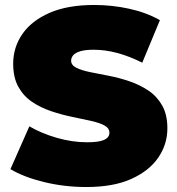

<svg xmlns="http://www.w3.org/2000/svg" viewBox="-20 -736 712 772"><path d="M327 16Q239 16 157 -4Q75 -24 22 -56L98 -228Q148 -199 209.5 -181.5Q271 -164 329 -164Q363 -164 382.5 -168.5Q402 -173 411 -181.5Q420 -190 420 -202Q420 -221 399 -232Q378 -243 343.5 -250.5Q309 -258 268 -266.5Q227 -275 185.5 -289Q144 -303 109.5 -326Q75 -349 54 -386.5Q33 -424 33 -480Q33 -545 69.5 -598.5Q106 -652 178.5 -684Q251 -716 359 -716Q430 -716 499 -701Q568 -686 623 -655L552 -484Q500 -510 451.5 -523Q403 -536 357 -536Q323 -536 303 -530Q283 -524 274.5 -514Q266 -504 266 -492Q266 -474 287 -463.5Q308 -453 342.5 -446Q377 -439 418.5 -431Q460 -423 501 -409Q542 -395 576.5 -372Q611 -349 632 -312Q653 -275 653 -220Q653 -156 616.5 -102.5Q580 -49 508 -16.5Q436 16 327 16Z"/></svg>

Font: MOST Montserrat Black
Style: Regular
Weight: 900
Designer: Julieta Ulanovsky
Foundry: Julieta Ulanovsky
Version: Version 8.000;March 11, 2024;FontCreator 15.0.0.2926 64-bit